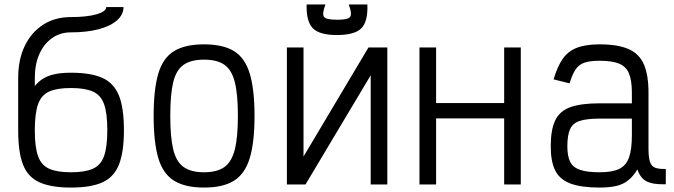

<svg xmlns="http://www.w3.org/2000/svg" viewBox="-20 -832 3040 866"><path d="M300 14Q211 14 158.5 -9.5Q106 -33 84 -89Q62 -145 62 -244V-480Q62 -563 91.5 -624.5Q121 -686 174.5 -720.5Q228 -755 299 -755Q372 -755 415.5 -767.5Q459 -780 459 -800H537Q537 -766 507.5 -740Q478 -714 424.5 -700Q371 -686 299 -686Q251 -686 214.5 -660Q178 -634 157.5 -588Q137 -542 137 -480V-444Q156 -467 178 -479.5Q200 -492 229.5 -498Q259 -504 300 -504Q390 -504 442 -480.5Q494 -457 516.5 -401Q539 -345 539 -245Q539 -146 516.5 -89.5Q494 -33 442 -9.5Q390 14 300 14ZM300 -55Q363 -55 399 -71Q435 -87 449.5 -128.5Q464 -170 464 -245Q464 -321 449.5 -362Q435 -403 399 -419Q363 -435 300 -435Q237 -435 201.5 -419Q166 -403 151.5 -361.5Q137 -320 137 -244Q137 -169 151.5 -128Q166 -87 201.5 -71Q237 -55 300 -55Z M900 14Q815 14 765 -17Q715 -48 694 -119Q673 -190 673 -309Q673 -429 694 -500Q715 -571 765 -601.5Q815 -632 900 -632Q986 -632 1035.5 -601.5Q1085 -571 1106.5 -500Q1128 -429 1128 -309Q1128 -190 1106.5 -119Q1085 -48 1035.5 -17Q986 14 900 14ZM900 -55Q959 -55 992 -78.5Q1025 -102 1039 -157.5Q1053 -213 1053 -309Q1053 -407 1039 -462Q1025 -517 992 -540Q959 -563 900 -563Q842 -563 808.5 -540Q775 -517 761.5 -462Q748 -407 748 -309Q748 -213 761.5 -157.5Q775 -102 808.5 -78.5Q842 -55 900 -55Z M1274 0V-618H1349V0H1274L1642 -618H1727V0H1652V-618H1727L1358 0ZM1499 -674Q1421 -674 1391 -704.5Q1361 -735 1363 -812H1448Q1432 -770 1441 -756.5Q1450 -743 1499 -743Q1534 -743 1548.5 -748.5Q1563 -754 1563 -769Q1563 -784 1553 -812H1637Q1640 -735 1610 -704.5Q1580 -674 1499 -674Z M2254 0V-618H2329V0ZM1872 0V-618H1947V0ZM1901 -298V-367H2300V-298Z M2684 14Q2602 14 2553.5 -4Q2505 -22 2484.5 -62.5Q2464 -103 2464 -172Q2464 -247 2484.5 -289.5Q2505 -332 2553.5 -349Q2602 -366 2684 -366H2830V-414Q2830 -469 2817 -500.5Q2804 -532 2772.5 -545Q2741 -558 2684 -558Q2642 -558 2616.5 -549.5Q2591 -541 2576 -518.5Q2561 -496 2549 -456L2477 -474Q2494 -532 2518 -566.5Q2542 -601 2582 -616.5Q2622 -632 2684 -632Q2767 -632 2815.5 -610.5Q2864 -589 2884.5 -541Q2905 -493 2905 -414V-162Q2905 -123 2911.5 -102.5Q2918 -82 2935 -75.5Q2952 -69 2983 -70V-1Q2927 1 2897.5 -13.5Q2868 -28 2855 -68Q2837 -38 2814.5 -19.5Q2792 -1 2760.5 6.5Q2729 14 2684 14ZM2684 -55Q2741 -55 2772.5 -70Q2804 -85 2817 -121.5Q2830 -158 2830 -221V-297H2684Q2628 -297 2596 -287Q2564 -277 2551.5 -250Q2539 -223 2539 -172Q2539 -128 2551.5 -102.5Q2564 -77 2596 -66Q2628 -55 2684 -55Z"/></svg>

Font: Victor Mono
Style: Regular
Weight: 400
Monospace: yes
Designer: Rune Bjørnerås
Version: Version 1.561;gftools[0.9.30]